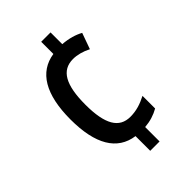

<svg xmlns="http://www.w3.org/2000/svg" viewBox="-218 -814 914 914"><g transform="rotate(-45 239.0 -357.0)"><path d="M300 -645V-724H237V-642C131 -626 74 -533 74 -363C74 -197 129 -104 237 -89V10H300V-87C337 -90 368 -100 396 -116V-201C359 -182 325 -171 285 -171C210 -171 174 -231 174 -363C174 -496 209 -559 286 -559C313 -559 345 -551 376 -535L405 -616C378 -631 342 -642 300 -645Z"/></g></svg>

Font: Noto Sans Sinhala Condensed Medium
Style: Regular
Weight: 500
Width: 3
Designer: Jelle Bosma - Monotype Design Team
Foundry: Monotype Imaging Inc.
Version: Version 2.006